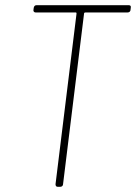

<svg xmlns="http://www.w3.org/2000/svg" viewBox="-20 -720 524 740"><path d="M484 -690 483 -682Q483 -678 480 -675Q477 -672 472 -672H309Q307 -672 305.5 -671Q304 -670 304 -668L223 -10Q223 -6 220 -3Q217 0 212 0H203Q194 0 194 -10L275 -668Q275 -672 272 -672H117Q113 -672 110.5 -675Q108 -678 109 -682L110 -690Q112 -700 121 -700H476Q486 -700 484 -690Z"/></svg>

Font: Barlow Semi Condensed Thin
Style: Italic
Weight: 250
Width: 4
Italic angle: -7°
Designer: Jeremy Tribby
Foundry: Tribby Type
Version: Version 1.408